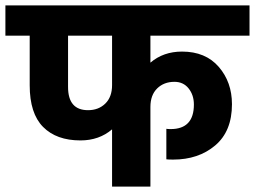

<svg xmlns="http://www.w3.org/2000/svg" viewBox="-50 -691 944 711"><path d="M365 -376V-559H202V-369Q202 -283 276 -283Q315 -283 340 -307.5Q365 -332 365 -376ZM874 -559H507V-459Q555 -500 624 -500Q711 -500 760 -443.5Q809 -387 809 -305Q809 -205 747 -152.5Q685 -100 591 -100Q574 -100 566 -101V-214Q572 -213 582 -213Q668 -213 668 -304Q668 -339 648.5 -363.5Q629 -388 596 -388Q557 -388 532 -363.5Q507 -339 507 -295V0H365V-212Q317 -171 248 -171Q159 -171 109.5 -221Q60 -271 60 -375V-559H-30V-671H874Z"/></svg>

Font: Hind Bold
Style: Regular
Weight: 700
Designer: Manushi Parikh, Satya Rajpurohit
Foundry: Indian Type Foundry
Version: Version 1.201;PS 1.0;hotconv 1.0.78;makeotf.lib2.5.61930; tt